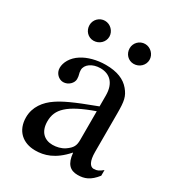

<svg xmlns="http://www.w3.org/2000/svg" viewBox="-156 -718 755 824"><g transform="rotate(30 222.0 -306.0)"><path d="M373 -572C373 -599 350 -622 323 -622C296 -622 274 -600 274 -573C274 -545 295 -523 322 -523C350 -523 373 -545 373 -572ZM174 -572C174 -599 151 -622 124 -622C97 -622 75 -600 75 -573C75 -545 96 -523 123 -523C151 -523 174 -545 174 -572ZM442 -66C425 -52 415 -47 399 -47C381 -47 368 -67 368 -113V-304C368 -365 364 -386 340 -415C316 -444 278 -460 222 -460C177 -460 135 -448 107 -430C72 -408 56 -376 56 -350C56 -323 78 -304 99 -304C125 -304 145 -326 145 -345C145 -366 139 -369 139 -387C139 -414 169 -436 209 -436C254 -436 287 -408 287 -346V-292C174 -250 137 -231 107 -211C68 -185 37 -146 37 -94C37 -28 80 10 142 10C185 10 234 -3 287 -63H288C293 -10 315 10 352 10C386 10 412 0 442 -38ZM287 -127C287 -98 281 -84 252 -64C235 -53 214 -48 194 -48C155 -48 125 -72 125 -125C125 -156 135 -180 159 -202C184 -225 225 -246 287 -268Z"/></g></svg>

Font: STIX Math
Style: Regular
Weight: 400
Designer: MicroPress Inc., with final additions and corrections provided by Coen Hoffman, Elsevier (retired)
Version: Version 1.1.0